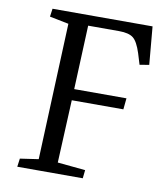

<svg xmlns="http://www.w3.org/2000/svg" viewBox="-81 -777 723 843"><g transform="rotate(10 281.0 -355.0)"><path d="M58 -37 140 -49 165 -657 80 -674 85 -710H531L546 -541L504 -534L489 -583Q473 -633 453 -648.5Q433 -664 390 -664H252L240 -379H473L468 -329H238L225 -49L349 -37L345 0H53Z"/></g></svg>

Font: Literata 36pt
Style: Italic
Weight: 400
Italic angle: -2°
Designer: Latin by Veronika Burian and Jose Scaglione. Greek by Irene Vlachou. Cyrillic by Vera Evstafieva
Foundry: TypeTogether
Version: Version 3.002